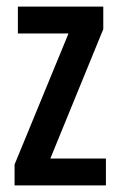

<svg xmlns="http://www.w3.org/2000/svg" viewBox="-20 -560 360 580"><path d="M300 0H24V-63L187 -459H34V-540H292V-472L132 -81H300Z"/></svg>

Font: Noto Sans ExtraCondensed Medium
Style: Regular
Weight: 500
Width: 2
Designer: Monotype Design Team
Foundry: Monotype Imaging Inc.
Version: Version 2.013; ttfautohint (v1.8.4.7-5d5b)